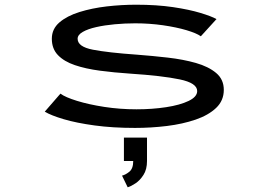

<svg xmlns="http://www.w3.org/2000/svg" viewBox="-20 -532 1140 815"><path d="M553 11Q458.5 11 381.5 0.5Q304.5 -10 250.5 -26Q196.5 -42 170 -58L236.5 -134.5Q257.5 -119 307 -103.8Q356.5 -88.5 422.8 -78.2Q489 -68 559.5 -68Q626 -68 685 -77Q744 -86 780.5 -103.5Q817 -121 817 -145.5Q817 -179.5 742.8 -195Q668.5 -210.5 532 -219.5Q464 -224 403.8 -232Q343.5 -240 297.8 -255.5Q252 -271 226 -298Q200 -325 200 -367.5Q200 -409 232.2 -436.8Q264.5 -464.5 317.5 -481Q370.5 -497.5 433.2 -504.8Q496 -512 557.5 -512Q645 -512 714.2 -501.8Q783.5 -491.5 830.5 -477.2Q877.5 -463 899 -451L832.5 -378Q814.5 -391 771.8 -403.8Q729 -416.5 671.8 -424.8Q614.5 -433 554 -433Q510.5 -433 467.2 -429Q424 -425 388.5 -417Q353 -409 331.2 -396.5Q309.5 -384 309.5 -367.5Q309.5 -333.5 374.5 -321Q439.5 -308.5 560.5 -300Q626.5 -295 692 -287.5Q757.5 -280 811.2 -264.8Q865 -249.5 897.5 -222.2Q930 -195 930 -150.5Q930 -105 897.5 -74Q865 -43 810.2 -24.2Q755.5 -5.5 688.5 2.8Q621.5 11 553 11ZM506 151.5V52H604V151.5Q604 187 589.2 210.2Q574.5 233.5 555.2 246.2Q536 259 522 263L498 213.5Q513 210 529.2 196.8Q545.5 183.5 545.5 151.5Z"/></svg>

Font: Trispace Expanded
Style: Regular
Weight: 400
Width: 7
Designer: Tyler Finck
Foundry: Etcetera Type Company
Version: Version 1.210; ttfautohint (v1.8.3)